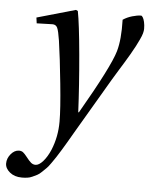

<svg xmlns="http://www.w3.org/2000/svg" viewBox="-58 -546 651 832"><g transform="rotate(5 267.5 -130.0)"><path d="M-4.9 187Q-4.9 165 10.7 146.2Q26.4 127.4 45.9 127Q56.6 127 63.7 132.3Q70.8 137.7 81.1 150.9Q93.8 167.5 102.5 174.8Q111.3 182.1 122.1 182.1Q137.2 182.1 154.8 162.4Q172.4 142.6 186 110.8Q210 52.7 210 -13.2Q210 -67.4 198.7 -178.5Q187.5 -289.6 176.8 -362.8Q170.4 -404.3 164.1 -418Q157.7 -431.6 142.1 -431.2L74.2 -429.2L70.8 -454.1L238.8 -502L247.1 -498Q257.8 -443.4 269.8 -310.1Q281.7 -176.8 287.1 -61H290Q411.6 -271 431.2 -338.9Q446.3 -390.6 443.8 -477.1Q460.9 -488.8 483.4 -495.4Q505.9 -502 522 -502Q525.4 -502 529.5 -495.6Q533.7 -489.3 536.9 -475.8Q540 -462.4 540 -445.8Q540 -437.5 536.9 -426Q533.7 -414.6 525.9 -398.2Q518.1 -381.8 511.2 -368.4Q504.4 -355 491 -332Q477.5 -309.1 469.2 -295.4Q460.9 -281.7 444.1 -254.6Q427.2 -227.5 419.9 -214.8Q405.3 -190.9 277.8 26.9Q261.2 55.7 252.7 70.1Q244.1 84.5 230.5 107.2Q216.8 129.9 209.5 140.6Q202.1 151.4 190.7 168Q179.2 184.6 171.6 191.9Q164.1 199.2 153.3 209.7Q142.6 220.2 133.8 224.6Q125 229 114 234.1Q103 239.3 91.8 240.7Q80.6 242.2 67.9 242.2Q36.1 242.2 15.6 225.3Q-4.9 208.5 -4.9 187Z"/></g></svg>

Font: Linguistics Pro
Style: Italic
Weight: 400
Italic angle: -12°
Designer: Stefan Peev, Context Ltd
Foundry: Stefan Peev, Context Ltd
Version: Version 001.000